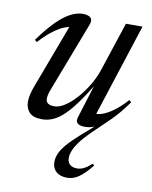

<svg xmlns="http://www.w3.org/2000/svg" viewBox="-83 -546 677 855"><g transform="rotate(10 256.0 -118.5)"><path d="M502 -133Q483.5 -107 464 -83.5Q444.5 -60 422.5 -39L346.5 34.5Q317 64 300.8 86.8Q284.5 109.5 278 127Q271.5 144.5 271.5 159Q271.5 178 283.2 188.2Q295 198.5 315 198.5Q330.5 198.5 345.2 191.5Q360 184.5 382.5 165L388.5 173.5Q355.5 213.5 331.2 230.2Q307 247 279 247Q247 247 229.2 230.8Q211.5 214.5 211.5 188.5Q211.5 168.5 220 148.8Q228.5 129 249.2 105Q270 81 305.5 49.5L377 -13L381 -8.5Q364.5 1 349 5.5Q333.5 10 320 10Q294 10 284.5 1Q275 -8 280 -25.5L330.5 -187.5H334.5Q298.5 -128.5 269.8 -89.8Q241 -51 216.2 -29.2Q191.5 -7.5 169.2 1.2Q147 10 124 10Q83.5 10 66.2 -8.8Q49 -27.5 49 -56.5Q49 -72 53.2 -90.5Q57.5 -109 65.5 -130L179.5 -433.5L192 -415.5Q179.5 -419 157.8 -412Q136 -405 106.8 -384.2Q77.5 -363.5 41.5 -324.5L32 -333Q71.5 -388 105 -421.2Q138.5 -454.5 167.5 -469.2Q196.5 -484 222 -484Q247.5 -484 258 -473.5Q268.5 -463 259.5 -440.5L139.5 -127Q134.5 -114 132 -103.5Q129.5 -93 129.5 -85Q129.5 -70 139.2 -63.2Q149 -56.5 168.5 -56.5Q190.5 -56.5 216.5 -73.8Q242.5 -91 268.2 -120.2Q294 -149.5 315 -185.5Q336 -221.5 347.5 -258.5L418.5 -474H493.5L353.5 -42L349 -57Q363.5 -53.5 385.5 -61Q407.5 -68.5 435 -88.5Q462.5 -108.5 493 -142Z"/></g></svg>

Font: Newsreader 48pt
Style: Italic
Weight: 400
Italic angle: -17°
Version: Version 1.003